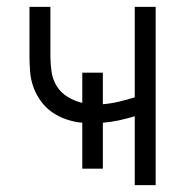

<svg xmlns="http://www.w3.org/2000/svg" viewBox="-20 -540 540 560"><path d="M373 0V-201Q350 -194 327 -189Q304 -184 280 -182V-48H220V-182Q197 -184 174.5 -191.5Q152 -199 133 -212Q114 -225 100 -244Q86 -263 78 -284.5Q70 -306 68 -329Q66 -352 66 -375V-520H127V-375Q127 -353 130.5 -330Q134 -307 146 -288Q158 -269 178 -257Q198 -245 220 -240V-328H280V-236Q304 -238 327 -243.5Q350 -249 373 -256V-520H434V0Z"/></svg>

Font: Iosevka SS04 Light
Style: Regular
Weight: 300
Monospace: yes
Designer: Belleve Invis
Foundry: Belleve Invis
Version: Version 19.0.0; ttfautohint (v1.8.4)